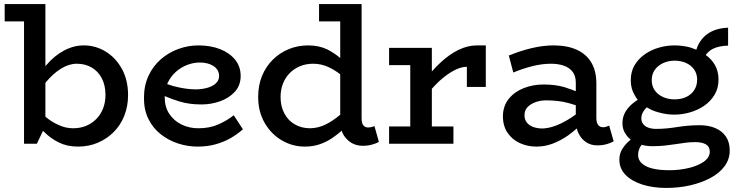

<svg xmlns="http://www.w3.org/2000/svg" viewBox="-20 -706 3623 943"><path d="M3 -601V-686H203V-381Q206 -385 210 -389Q248 -433 295 -458Q342 -483 391 -483Q450 -483 499.5 -452.5Q549 -422 579 -367Q609 -312 609 -239Q609 -184 590.5 -137.5Q572 -91 538.5 -57.5Q505 -24 460.5 -5Q416 14 363 14Q310 14 269.5 -6Q229 -26 199 -56Q195 -59 191 -63L161 0H98V-601ZM203 -133Q232 -108 266 -93Q301 -76 339 -76Q374 -76 403 -88Q432 -100 453.5 -122Q475 -144 486.5 -174Q498 -204 498 -240Q498 -286 480.5 -320.5Q463 -355 431 -374Q399 -393 357 -393Q319 -393 280 -369Q241 -345 207 -304Q205 -301 203 -299Z M950 14Q901 14 854 -1.5Q807 -17 769 -47Q731 -77 709 -121.5Q687 -166 687 -224Q687 -286 709.5 -334Q732 -382 770 -415Q808 -448 856 -465.5Q904 -483 954 -483Q1015 -483 1061.5 -464.5Q1108 -446 1135 -412.5Q1162 -379 1162 -333Q1162 -287 1134 -256Q1106 -225 1062 -209Q1018 -193 969 -193Q908 -193 860 -208Q824 -219 789 -234Q789 -231 789 -228Q789 -180 812 -146Q835 -112 872.5 -94Q910 -76 954 -76Q1009 -76 1051.5 -94.5Q1094 -113 1128 -140L1173 -71Q1145 -46 1111.5 -27Q1078 -8 1038 3Q998 14 950 14ZM801 -293Q834 -281 862 -276Q905 -267 945 -267Q976 -268 1001 -275.5Q1026 -283 1041 -297.5Q1056 -312 1056 -333Q1056 -363 1029.5 -381Q1003 -399 961 -399Q930 -399 899 -387Q868 -375 843.5 -353Q819 -331 804 -300Q802 -296 801 -293Z M1477 14Q1416 14 1363.5 -17Q1311 -48 1279.5 -103Q1248 -158 1248 -230Q1248 -286 1266.5 -332Q1285 -378 1319 -412Q1353 -446 1397.5 -464.5Q1442 -483 1494 -483Q1547 -483 1588 -463Q1623 -445 1651 -421V-601H1547V-686H1756V-125Q1756 -100 1765 -90Q1774 -80 1787 -80Q1797 -80 1805 -82Q1813 -84 1819 -87L1841 -9Q1829 -2 1808 4Q1787 10 1763 10Q1714 10 1683 -23Q1666 -40 1658 -64Q1639 -47 1616 -31Q1588 -11 1553.5 1.5Q1519 14 1477 14ZM1651 -341Q1623 -363 1592 -377Q1557 -393 1518 -393Q1483 -393 1454 -381Q1425 -369 1403.5 -347.5Q1382 -326 1370 -296Q1358 -266 1358 -230Q1358 -184 1376.5 -149Q1395 -114 1428 -95Q1461 -76 1504 -76Q1544 -77 1580 -95Q1616 -113 1649 -141Q1650 -141 1651 -142Z M1891 0V-85H1995V-386H1891V-471H2101V-355Q2122 -379 2145 -400Q2187 -439 2232 -461Q2277 -483 2322 -483H2366V-279H2273V-378Q2244 -378 2210 -360Q2176 -342 2139 -309Q2120 -291 2101 -270V-85H2207V0Z M2913 8Q2883 8 2859.5 -7Q2836 -22 2822 -50Q2816 -61 2813 -75Q2791 -56 2769 -40Q2731 -14 2693 0Q2655 14 2615 14Q2571 14 2533.5 -3Q2496 -20 2473 -53.5Q2450 -87 2450 -136Q2451 -187 2479.5 -221.5Q2508 -256 2553 -273.5Q2598 -291 2649 -291Q2708 -291 2752 -278Q2780 -269 2808 -258V-300Q2808 -334 2791.5 -354.5Q2775 -375 2747.5 -384Q2720 -393 2687 -393Q2643 -393 2596.5 -381.5Q2550 -370 2501 -350L2479 -433Q2534 -456 2590.5 -469.5Q2647 -483 2700 -483Q2766 -483 2813 -461.5Q2860 -440 2884.5 -398.5Q2909 -357 2909 -296V-127Q2909 -103 2918 -92Q2927 -81 2942 -81Q2951 -81 2958.5 -84Q2966 -87 2972 -89L2994 -12Q2983 -5 2961.5 1.5Q2940 8 2913 8ZM2808 -189Q2775 -200 2746 -206Q2703 -213 2668 -213Q2639 -214 2613.5 -205.5Q2588 -197 2572 -181Q2556 -165 2556 -140Q2556 -118 2568 -103.5Q2580 -89 2600 -82Q2620 -75 2643 -75Q2668 -75 2700 -85.5Q2732 -96 2769 -118Q2788 -129 2808 -144Z M3253 217Q3187 217 3135 200.5Q3083 184 3052.5 153Q3022 122 3022 78Q3022 47 3038 23Q3054 -1 3076 -19Q3077 -20 3078 -20Q3065 -30 3056 -43Q3037 -68 3037 -100Q3037 -134 3054 -160.5Q3071 -187 3098 -206Q3105 -211 3112 -216Q3104 -226 3097 -239Q3078 -270 3078 -312Q3078 -355 3097.5 -387Q3117 -419 3148.5 -440.5Q3180 -462 3217.5 -472.5Q3255 -483 3292 -483Q3332 -483 3370 -473Q3385 -468 3400 -462Q3406 -482 3416 -498Q3431 -522 3452 -537.5Q3473 -553 3499.5 -561Q3526 -569 3556 -570V-482Q3513 -481 3483 -467Q3462 -457 3446 -436Q3473 -417 3490 -389Q3509 -357 3509 -315Q3509 -273 3489.5 -240.5Q3470 -208 3438.5 -186.5Q3407 -165 3368.5 -154Q3330 -143 3292 -143Q3253 -143 3215 -154Q3183 -162 3157 -179Q3146 -169 3139 -157Q3130 -142 3130 -125Q3130 -108 3139 -96.5Q3148 -85 3164.5 -79Q3181 -73 3203 -73Q3230 -73 3255.5 -75.5Q3281 -78 3306 -82Q3331 -86 3358.5 -88.5Q3386 -91 3417 -91Q3460 -91 3493 -77Q3526 -63 3545 -35.5Q3564 -8 3564 33Q3564 76 3539 110Q3514 144 3470.5 167.5Q3427 191 3371 204Q3315 217 3253 217ZM3131 5Q3131 6 3131 6Q3114 27 3114 56Q3114 79 3132 96Q3150 113 3184 121.5Q3218 130 3267 130Q3318 130 3363.5 119Q3409 108 3437.5 87.5Q3466 67 3466 39Q3466 14 3447 3Q3428 -8 3394 -8Q3371 -8 3347.5 -5Q3324 -2 3298.5 2Q3273 6 3245 9Q3217 12 3184 12Q3155 12 3131 5ZM3293 -218Q3326 -218 3351 -230Q3376 -242 3390 -264Q3404 -286 3404 -315Q3404 -344 3389 -365Q3374 -386 3349 -397Q3324 -408 3293 -408Q3262 -408 3236.5 -396Q3211 -384 3196 -363Q3181 -342 3181 -312Q3181 -283 3196 -262Q3211 -241 3236.5 -229.5Q3262 -218 3293 -218Z"/></svg>

Font: BioRhyme ExtraBold Medium
Style: Regular
Weight: 500
Version: Version 1.600;gftools[0.9.33]